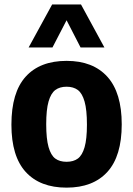

<svg xmlns="http://www.w3.org/2000/svg" viewBox="-20 -828 595 858"><path d="M31 -271Q31 -415 94.8 -485.5Q158.5 -556 277.5 -556Q396 -556 460 -484.8Q524 -413.5 524 -272.5Q524 -130.5 460 -60Q396 10.5 277.5 10.5Q159 10.5 95 -59.5Q31 -129.5 31 -271ZM368.5 -271Q368.5 -337 358 -374Q347.5 -411 327.8 -425.8Q308 -440.5 277.5 -440.5Q247 -440.5 227.2 -425.8Q207.5 -411 197 -374.5Q186.5 -338 186.5 -273Q186.5 -207.5 197 -170.8Q207.5 -134 227 -119.5Q246.5 -105 277.5 -105Q308.5 -105 328 -119.5Q347.5 -134 358 -170.2Q368.5 -206.5 368.5 -271ZM446.5 -616H340L277.5 -737.5L214.5 -616H108L213 -808H342Z"/></svg>

Font: Encode Sans Semi Condensed
Style: Bold
Weight: 700
Width: 4
Designer: Multiple Designers
Foundry: Impallari Type
Version: Version 2.000